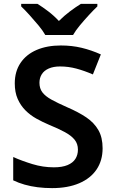

<svg xmlns="http://www.w3.org/2000/svg" viewBox="-20 -958 590 988"><path d="M508 -195Q508 -132 477 -86Q446 -40 387.5 -15Q329 10 248 10Q209 10 173.5 5.5Q138 1 106.5 -8Q75 -17 48 -30V-150Q93 -130 147 -113.5Q201 -97 257 -97Q300 -97 327.5 -108.5Q355 -120 368 -140.5Q381 -161 381 -188Q381 -218 364 -239Q347 -260 314 -278Q281 -296 232 -316Q199 -330 167.5 -347.5Q136 -365 111 -390Q86 -415 71 -449Q56 -483 56 -529Q56 -590 85.5 -634Q115 -678 168.5 -701Q222 -724 293 -724Q350 -724 400 -712Q450 -700 499 -678L458 -575Q414 -594 373 -605Q332 -616 289 -616Q255 -616 231 -605.5Q207 -595 195 -576Q183 -557 183 -532Q183 -503 198 -483Q213 -463 244.5 -445.5Q276 -428 326 -406Q384 -381 424 -354Q464 -327 486 -289Q508 -251 508 -195ZM213 -778Q200 -801 177.5 -828Q155 -855 131.5 -881Q108 -907 89 -925V-938H173Q199 -922 228.5 -899.5Q258 -877 283 -850Q310 -877 340 -899.5Q370 -922 396 -938H481V-925Q462 -907 438 -881Q414 -855 391.5 -828Q369 -801 356 -778Z"/></svg>

Font: Noto Sans Cham SemiBold
Style: Regular
Weight: 600
Version: Version 2.002